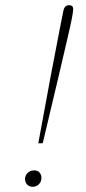

<svg xmlns="http://www.w3.org/2000/svg" viewBox="-20 -710 331 737"><path d="M127 -160 175 -420Q187 -482 195.5 -526.5Q204 -571 210.5 -604.5Q217 -638 223 -667Q227 -690 245 -690Q261 -690 261 -675Q261 -666 256 -640Q251 -614 238 -558.5Q225 -503 202.5 -406.5Q180 -310 144 -160ZM76 -22Q76 -36 86 -46Q96 -56 111 -56Q125 -56 132 -47.5Q139 -39 139 -28Q139 -12 129 -2.5Q119 7 105 7Q92 7 84 -2Q76 -11 76 -22Z"/></svg>

Font: Source Serif 4 SmText ExtraLight
Style: Italic
Weight: 200
Italic angle: -12°
Designer: Frank Grießhammer
Foundry: Adobe
Version: Version 4.005;hotconv 1.1.0;makeotfexe 2.6.0